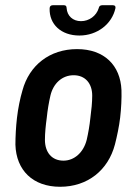

<svg xmlns="http://www.w3.org/2000/svg" viewBox="-20 -707 506 735"><path d="M284 -571C352 -571 409 -615 422 -676C423 -683 420 -687 412 -687H371C364 -687 359 -683 358 -676C349 -646 321 -626 290 -626C259 -626 237 -646 235 -676C235 -683 232 -687 225 -687H182C175 -687 170 -683 170 -675C168 -614 214 -571 284 -571ZM210 8C315 8 394 -55 420 -154C428 -185 436 -223 440 -257C444 -291 446 -331 445 -362C441 -457 379 -519 275 -519C170 -519 92 -457 66 -361C57 -331 49 -291 45 -256C41 -222 39 -183 39 -153C42 -55 106 8 210 8ZM223 -92C178 -92 152 -124 152 -172C152 -197 155 -227 159 -256C162 -286 167 -315 173 -341C184 -388 218 -419 262 -419C306 -419 333 -388 333 -341C333 -315 330 -286 326 -256C323 -227 318 -198 312 -172C300 -124 265 -92 223 -92Z"/></svg>

Font: Barlow Semi Condensed SemiBold
Style: Italic
Weight: 600
Width: 4
Italic angle: -7°
Designer: Jeremy Tribby
Foundry: Tribby Type
Version: Version 1.422;hotconv 1.0.109;makeotfexe 2.5.65596